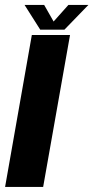

<svg xmlns="http://www.w3.org/2000/svg" viewBox="-45 -734 367 754"><path d="M-25 0H124.5L230 -596.5H80ZM113 -617.5H208L302 -714.5H223.5L165.5 -649.5L128.5 -714.5H51.5Z"/></svg>

Font: Anybody Condensed
Style: Bold Italic
Weight: 700
Width: 3
Italic angle: -10°
Version: Version 1.113;gftools[0.9.25]